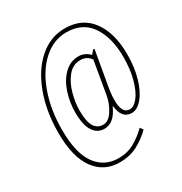

<svg xmlns="http://www.w3.org/2000/svg" viewBox="-195 -868 1086 1144"><g transform="rotate(-30 348.5 -296.0)"><path d="M69 -201Q69 -351 113.5 -470Q158 -589 236 -656.5Q314 -724 412 -724Q532 -724 595.5 -637Q659 -550 659 -404Q659 -314 637.5 -241.5Q616 -169 581 -128Q546 -87 509 -87Q441 -87 431 -178H428Q388 -87 320 -87Q272 -87 244.5 -129.5Q217 -172 217 -258Q217 -325 237.5 -389.5Q258 -454 300 -496.5Q342 -539 401 -539Q442 -539 476 -505L496 -530H506L464 -289Q456 -244 456 -204Q456 -112 509 -112Q538 -112 566.5 -148.5Q595 -185 613 -251.5Q631 -318 631 -402Q631 -535 575.5 -617Q520 -699 408 -699Q321 -699 249.5 -635Q178 -571 137.5 -458.5Q97 -346 97 -207Q97 -47 153 30Q209 107 306 107Q367 107 415 80Q463 53 504 12L519 33Q474 77 421.5 104.5Q369 132 299 132Q192 132 130.5 47Q69 -38 69 -201ZM430 -255 468 -477Q459 -493 441 -503.5Q423 -514 397 -514Q347 -514 312.5 -472Q278 -430 261.5 -369.5Q245 -309 245 -256Q245 -179 265.5 -145.5Q286 -112 326 -112Q364 -112 393 -158.5Q422 -205 430 -255Z"/></g></svg>

Font: Noto Serif CondThin
Style: Italic
Weight: 250
Width: 3
Italic angle: -12°
Designer: Monotype Design Team
Foundry: Monotype Imaging Inc.
Version: Version 1.001